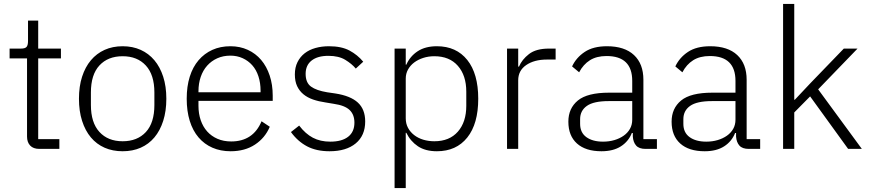

<svg xmlns="http://www.w3.org/2000/svg" viewBox="-20 -760 4437 980"><path d="M181 0Q150 0 134 -17Q118 -34 118 -63V-462H29V-512H87Q108 -512 115.5 -520.5Q123 -529 123 -551V-655H175V-512H291V-462H175V-50H283V0Z M606 12Q555 12 514 -6Q473 -24 444 -58.5Q415 -93 399 -143Q383 -193 383 -256Q383 -319 399 -368.5Q415 -418 444 -452.5Q473 -487 514 -505.5Q555 -524 606 -524Q657 -524 698 -505.5Q739 -487 768 -452.5Q797 -418 813 -368.5Q829 -319 829 -256Q829 -193 813 -143Q797 -93 768 -58.5Q739 -24 698 -6Q657 12 606 12ZM606 -39Q681 -39 724.5 -86Q768 -133 768 -224V-288Q768 -378 724.5 -425.5Q681 -473 606 -473Q531 -473 487.5 -426Q444 -379 444 -288V-224Q444 -134 487.5 -86.5Q531 -39 606 -39Z M1157 12Q1106 12 1064.5 -6Q1023 -24 993.5 -58.5Q964 -93 948.5 -143Q933 -193 933 -256Q933 -319 948.5 -368.5Q964 -418 993.5 -452.5Q1023 -487 1064 -505.5Q1105 -524 1156 -524Q1205 -524 1245 -505.5Q1285 -487 1313 -454Q1341 -421 1356.5 -374.5Q1372 -328 1372 -272V-245H993V-220Q993 -180 1004.5 -146.5Q1016 -113 1037.5 -89Q1059 -65 1090 -51.5Q1121 -38 1160 -38Q1272 -38 1315 -141L1357 -113Q1333 -56 1281.5 -22Q1230 12 1157 12ZM1156 -476Q1119 -476 1089 -462.5Q1059 -449 1037.5 -425Q1016 -401 1004.5 -367.5Q993 -334 993 -294V-289H1310V-297Q1310 -337 1299 -370.5Q1288 -404 1267.5 -427Q1247 -450 1218.5 -463Q1190 -476 1156 -476Z M1662 12Q1595 12 1547.5 -13Q1500 -38 1465 -86L1507 -119Q1539 -77 1577 -57Q1615 -37 1666 -37Q1725 -37 1757 -62Q1789 -87 1789 -134Q1789 -175 1764.5 -198.5Q1740 -222 1684 -230L1642 -237Q1607 -242 1578 -252Q1549 -262 1528.5 -279Q1508 -296 1496.5 -320.5Q1485 -345 1485 -380Q1485 -416 1498.5 -443Q1512 -470 1535 -488Q1558 -506 1590 -515Q1622 -524 1659 -524Q1723 -524 1764 -502Q1805 -480 1834 -445L1796 -410Q1776 -434 1742.5 -454.5Q1709 -475 1656 -475Q1601 -475 1570.5 -451Q1540 -427 1540 -383Q1540 -338 1567.5 -318Q1595 -298 1650 -289L1691 -283Q1769 -271 1806.5 -236.5Q1844 -202 1844 -140Q1844 -68 1795.5 -28Q1747 12 1662 12Z M1994 -512H2051V-430H2054Q2073 -473 2112 -498.5Q2151 -524 2210 -524Q2309 -524 2365 -454Q2421 -384 2421 -256Q2421 -128 2365 -58Q2309 12 2210 12Q2151 12 2113 -13.5Q2075 -39 2054 -82H2051V200H1994ZM2197 -39Q2274 -39 2317 -88Q2360 -137 2360 -220V-292Q2360 -375 2317 -424Q2274 -473 2197 -473Q2167 -473 2140.5 -464.5Q2114 -456 2094 -441Q2074 -426 2062.5 -405Q2051 -384 2051 -359V-156Q2051 -129 2062.5 -107.5Q2074 -86 2094 -70.5Q2114 -55 2140.5 -47Q2167 -39 2197 -39Z M2568 0V-512H2625V-420H2629Q2644 -456 2680 -484Q2716 -512 2782 -512H2816V-456H2771Q2707 -456 2666 -428Q2625 -400 2625 -350V0Z M3275 0Q3242 0 3227 -17Q3212 -34 3210 -63V-81H3205Q3188 -38 3149 -13Q3110 12 3050 12Q2969 12 2925 -27.5Q2881 -67 2881 -139Q2881 -207 2929.5 -247Q2978 -287 3089 -287H3207V-347Q3207 -474 3076 -474Q3025 -474 2991 -452.5Q2957 -431 2936 -391L2900 -421Q2921 -466 2964.5 -495Q3008 -524 3078 -524Q3168 -524 3216 -479Q3264 -434 3264 -353V-50H3333V0ZM3058 -37Q3089 -37 3116 -45Q3143 -53 3163.5 -67.5Q3184 -82 3195.5 -102.5Q3207 -123 3207 -149V-244H3087Q3010 -244 2975.5 -219.5Q2941 -195 2941 -152V-128Q2941 -83 2973 -60Q3005 -37 3058 -37Z M3802 0Q3769 0 3754 -17Q3739 -34 3737 -63V-81H3732Q3715 -38 3676 -13Q3637 12 3577 12Q3496 12 3452 -27.5Q3408 -67 3408 -139Q3408 -207 3456.5 -247Q3505 -287 3616 -287H3734V-347Q3734 -474 3603 -474Q3552 -474 3518 -452.5Q3484 -431 3463 -391L3427 -421Q3448 -466 3491.5 -495Q3535 -524 3605 -524Q3695 -524 3743 -479Q3791 -434 3791 -353V-50H3860V0ZM3585 -37Q3616 -37 3643 -45Q3670 -53 3690.5 -67.5Q3711 -82 3722.5 -102.5Q3734 -123 3734 -149V-244H3614Q3537 -244 3502.5 -219.5Q3468 -195 3468 -152V-128Q3468 -83 3500 -60Q3532 -37 3585 -37Z M3977 -740H4034V-251H4037L4117 -336L4287 -512H4357L4156 -304L4379 0H4309L4115 -268L4034 -186V0H3977Z"/></svg>

Font: IBM Plex Sans Thai Light
Style: Regular
Weight: 300
Designer: Mike Abbink, Paul van der Laan, Pieter van Rosmalen, Ben Mitchell, Mark Frömberg
Foundry: Bold Monday
Version: Version 1.2